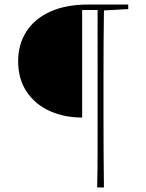

<svg xmlns="http://www.w3.org/2000/svg" viewBox="-20 -696 643 846"><path d="M342 -178Q264 -178 200 -206.5Q136 -235 98 -291Q60 -347 60 -426Q60 -501 96.5 -557.5Q133 -614 202 -645Q271 -676 368 -676H545V-656L438 -650Q437 -580 436.5 -508.5Q436 -437 436 -366V-180Q436 -102 436.5 -24.5Q437 53 438 130H408Q410 53 410 -24.5Q410 -102 410 -180V-652H342Z"/></svg>

Font: Source Serif 4 ExtraLight
Style: Regular
Weight: 200
Designer: Frank Grießhammer
Foundry: Adobe
Version: Version 4.005;hotconv 1.1.0;makeotfexe 2.6.0